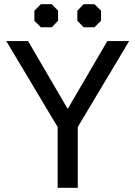

<svg xmlns="http://www.w3.org/2000/svg" viewBox="-20 -896 646 916"><path d="M255 -290 10 -700H114L302 -378H304L492 -700H596L351 -290V0H255ZM144 -797V-845L175 -876H227L257 -845V-797L227 -766H175ZM349 -797V-845L379 -876H431L462 -845V-797L431 -766H379Z"/></svg>

Font: Chakra Petch Medium
Style: Regular
Weight: 500
Designer: Katatrad Aksorn Co.,Ltd.
Foundry: Cadson Demak Co.,Ltd.
Version: Version 1.000; ttfautohint (v1.6)